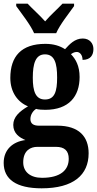

<svg xmlns="http://www.w3.org/2000/svg" viewBox="-20 -786 529 1042"><path d="M165 -606H285C304 -651 355 -715 382 -753V-766H319C295 -740 251 -701 225 -670C198 -701 154 -740 130 -766H68V-753C95 -715 146 -651 165 -606ZM206 236C379 236 461 163 461 46C461 -45 408 -104 291 -104H191C163 -104 145 -114 145 -140C145 -165 161 -186 176 -195C187 -191 213 -190 226 -190C354 -190 412 -263 412 -368C412 -428 391 -465 365 -492C374 -498 383 -504 397 -504C412 -504 428 -489 428 -461C472 -461 487 -488 487 -520C487 -550 467 -577 429 -577C385 -577 357 -545 333 -519C305 -537 271 -548 226 -548C96 -548 36 -480 36 -363C36 -285 77 -231 132 -209C85 -181 52 -151 52 -108C52 -62 86 -39 118 -26C49 -17 0 26 0 98C0 187 68 236 206 236ZM224 -246C173 -246 158 -291 158 -364C158 -441 173 -491 224 -491C276 -491 290 -443 290 -365C290 -290 277 -246 224 -246ZM208 179C145 179 106 147 106 95C106 29 148 11 182 11H284C330 11 353 32 353 76C353 137 308 179 208 179Z"/></svg>

Font: Noto Serif Condensed
Style: Bold
Weight: 700
Width: 3
Designer: Monotype Design Team
Foundry: Monotype Imaging Inc.
Version: Version 2.015